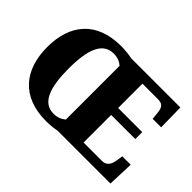

<svg xmlns="http://www.w3.org/2000/svg" viewBox="-132 -1021 1328 1328"><g transform="rotate(45 531.5 -357.5)"><path d="M411 10C445 10 485 6 515 0H1031L1038 -191H956L948 -141C941 -97 921 -69 878 -69H699V-339H935V-407H699V-645H849C896 -645 911 -626 916 -573L921 -523H1004L1001 -714H520C489 -721 447 -725 412 -725C171 -725 54 -580 54 -359C54 -137 171 10 411 10ZM411 -63C304 -63 264 -172 264 -358C264 -544 304 -652 412 -652C452 -652 481 -638 500 -620V-95C476 -75 450 -63 411 -63Z"/></g></svg>

Font: UArctic Serif Black
Style: Regular
Weight: 900
Designer: Customization by Puisto advertising & original work Monotype Design Team
Foundry: Monotype Imaging Inc.
Version: Version 2.004